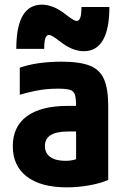

<svg xmlns="http://www.w3.org/2000/svg" viewBox="-20 -795 540 825"><path d="M267 10Q156 10 95.5 -36Q35 -82 35 -167Q35 -251 95.5 -295.5Q156 -340 271 -340H376V-230H273Q173 -230 173 -168Q173 -137 196 -120.5Q219 -104 261 -104Q286 -104 305.5 -110.5Q325 -117 343 -131L307 -58V-336Q307 -371 302 -387.5Q297 -404 280.5 -409Q264 -414 230 -414Q205 -414 182 -412Q159 -410 131.5 -404.5Q104 -399 65 -388V-504Q101 -517 147 -523.5Q193 -530 245 -530Q322 -530 365.5 -513Q409 -496 427 -454.5Q445 -413 445 -340V-22Q411 -7 363 1.5Q315 10 267 10ZM340 -575Q317 -575 291 -585Q265 -595 231 -622Q217 -633 206.5 -639Q196 -645 191 -645Q180 -645 175 -631Q170 -617 170 -585H50Q50 -680 77.5 -727.5Q105 -775 160 -775Q183 -775 209 -765Q235 -755 269 -728Q283 -717 293.5 -711Q304 -705 309 -705Q320 -705 325 -719Q330 -733 330 -765H450Q450 -671 422.5 -623Q395 -575 340 -575Z"/></svg>

Font: M PLUS 1 Code
Style: Regular
Weight: 400
Designer: Coji Morishita
Foundry: UNDERFOREST DESIGN
Version: Version 1.005